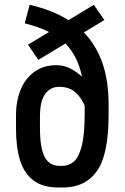

<svg xmlns="http://www.w3.org/2000/svg" viewBox="-20 -789 528 814"><path d="M227.5 5.9Q161.1 5.9 121.6 -24.2Q82 -54.2 64.9 -109.9Q47.9 -165.5 47.9 -242.2V-299.8Q47.9 -361.8 67.9 -409.7Q87.9 -457.5 126.5 -485.1Q165 -512.7 219.7 -512.7Q250 -512.7 277.3 -499Q304.7 -485.4 327.6 -463.9Q309.6 -551.8 257.3 -604.5L142.6 -535.2L98.6 -599.6L188 -653.3Q145 -675.3 85 -689.9L105.5 -768.6Q202.6 -746.6 270.5 -703.6L377.9 -768.6L422.4 -704.1L335.4 -651.4Q386.7 -599.1 413.6 -523.7Q440.4 -448.2 440.4 -346.7V-300.8Q440.4 -134.8 391.4 -64.5Q342.3 5.9 246.1 5.9ZM229.5 -420.9Q194.8 -420.9 172.1 -391.4Q149.4 -361.8 149.4 -293.9V-247.1Q149.4 -161.1 169.4 -123.5Q189.5 -85.9 232.4 -85.9H245.6Q272.9 -85.9 293.9 -104.7Q314.9 -123.5 326.9 -171.4Q338.9 -219.2 338.9 -305.7V-341.3V-341.8Q325.2 -374 299.8 -397.5Q274.4 -420.9 229.5 -420.9Z"/></svg>

Font: Kay Pho Du
Style: Bold
Weight: 700
Designer: Victor Gaultney, Khu Oo Reh
Foundry: SIL International
Version: Version 3.000